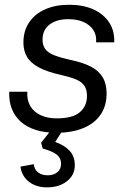

<svg xmlns="http://www.w3.org/2000/svg" viewBox="-20 -555 540 817"><path d="M219.3 10Q169.7 10 131.6 -2.3Q93.4 -14.6 67.9 -37.6Q42.3 -60.7 29.9 -92.9Q17.6 -125.1 19.3 -164.7H96.3Q93.9 -129.1 108.9 -103.7Q124 -78.3 153.2 -64.8Q182.4 -51.3 221.4 -51.3Q288.9 -51.3 319.5 -77.4Q350.1 -103.4 350.1 -146.9Q350.1 -174.3 338.8 -190.6Q327.4 -207 303.3 -217.1Q279.1 -227.1 241.3 -235.7Q180.7 -249.1 145.3 -268.1Q109.9 -287.1 94.7 -313.4Q79.6 -339.7 79.6 -374.1Q79.6 -423.3 103.8 -459.5Q128 -495.7 171.9 -515.2Q215.7 -534.7 274.3 -534.7Q334.1 -534.7 377.6 -514.9Q421 -495.1 444.5 -459.5Q468 -423.9 466 -375H389Q391.4 -405.9 376.9 -427.7Q362.3 -449.6 335.1 -461.5Q308 -473.4 270.4 -473.4Q220.6 -473.4 190.8 -450.4Q161 -427.3 161 -386.4Q161 -362.6 172.4 -346.6Q183.9 -330.7 210.3 -320.1Q236.7 -309.6 280 -300Q332 -289.3 366 -271.9Q400 -254.4 416.8 -226.4Q433.6 -198.4 433.6 -157Q433.6 -104.4 407.8 -66.9Q382 -29.4 333.9 -9.7Q285.9 10 219.3 10ZM180.3 242.3Q133.4 242.3 102.9 218.2Q72.4 194.1 67.1 154L123.9 143.6Q125.7 165.7 141.5 178.3Q157.3 190.9 183 190.9Q208.3 190.9 224 177.9Q239.7 164.9 239.7 142.7Q239.7 116.6 220.4 102.1Q201.1 87.7 161.7 77.1L154.9 52.4L207.7 -14.4L252.6 -10.3L215 49.1Q254.3 62.9 276.3 86.6Q298.3 110.4 298.3 147.9Q298.3 190.1 264.8 216.2Q231.3 242.3 180.3 242.3Z"/></svg>

Font: Mona Sans ExtraLight
Style: Italic
Weight: 200
Italic angle: -11.6951°
Designer: Deni Anggara
Foundry: GitHub
Version: Version 2.000